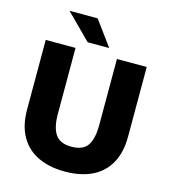

<svg xmlns="http://www.w3.org/2000/svg" viewBox="-130 -1003 990 1120"><g transform="rotate(15 365.0 -443.5)"><path d="M365 13Q272 13 203.5 -19.5Q135 -52 97.5 -117.5Q60 -183 60 -280V-700H240V-301Q240 -220 268 -178.5Q296 -137 365 -137Q436 -137 463 -178.5Q490 -220 490 -300V-700H670V-280Q670 -183 633 -117.5Q596 -52 528 -19.5Q460 13 365 13ZM300 -750 150 -900H320L430 -750Z"/></g></svg>

Font: Golos Text
Style: Bold
Weight: 700
Designer: A.Korolkova, Vitaly Kuzmin
Foundry: ParaType Ltd
Version: Version 2.004